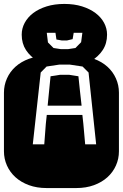

<svg xmlns="http://www.w3.org/2000/svg" viewBox="-22 -952 622 972"><path d="M364.3 -668.9Q413.6 -668.9 453.6 -654.3Q493.7 -639.6 521.7 -614.3Q549.8 -588.9 564.9 -554.9Q580.1 -521 580.1 -482.9V-186Q580.1 -147.9 564.9 -114Q549.8 -80.1 521.7 -54.7Q493.7 -29.3 453.6 -14.6Q413.6 0 364.3 0H213.9Q164.6 0 124.5 -14.6Q84.5 -29.3 56.4 -54.7Q28.3 -80.1 13.2 -114Q-2 -147.9 -2 -186V-482.9Q-2 -521 13.2 -554.9Q28.3 -588.9 56.4 -614.3Q84.5 -639.6 124.5 -654.3Q164.6 -668.9 213.9 -668.9ZM409.2 -221.2H464.8L426.3 -585L396 -615.2L331.1 -625H278.8L213.9 -615.2L184.1 -585L144 -221.2H202.1L210 -325.2L214.8 -370.1H395L399.9 -325.2ZM375 -565.9Q378.4 -526.4 382.8 -491.2Q387.2 -456.1 391.1 -417H219.2L233.9 -565.9Q247.6 -567.4 257.6 -569.3Q267.6 -571.3 281.2 -573.2H329.1ZM172.9 -640.1Q131.3 -665 109.6 -698.5Q87.9 -731.9 87.9 -776.4Q87.9 -808.1 103 -836.4Q118.2 -864.7 146.2 -886Q174.3 -907.2 214.4 -919.7Q254.4 -932.1 303.7 -932.1Q353.5 -932.1 393.3 -919.7Q433.1 -907.2 461.4 -886Q489.7 -864.7 504.9 -836.4Q520 -808.1 520 -776.4Q520 -731.9 498 -698.5Q476.1 -665 435.1 -640.1ZM220.7 -737.3 249 -709 287.1 -703.1H321.8L359.9 -709L388.7 -738.3L395 -786.1H351.1L345.7 -753.9L316.9 -747.1H291L263.7 -752L258.8 -786.1H214.8Z"/></svg>

Font: Monofett
Style: Regular
Weight: 400
Designer: vernon adams
Foundry: vernon adams
Version: Version 1.000